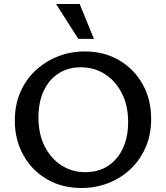

<svg xmlns="http://www.w3.org/2000/svg" viewBox="-20 -927 828 959"><path d="M387 12Q290 12 215 -31.5Q140 -75 97 -151.5Q54 -228 54 -325Q54 -403 81.5 -466.5Q109 -530 157.5 -575Q206 -620 269 -645Q332 -670 404 -670Q500 -670 574.5 -626.5Q649 -583 692 -507Q735 -431 735 -333Q735 -255 707.5 -191.5Q680 -128 632 -82.5Q584 -37 521 -12.5Q458 12 387 12ZM406 -67Q471 -67 519 -98Q567 -129 593.5 -185.5Q620 -242 620 -317Q620 -401 588 -462.5Q556 -524 503 -557.5Q450 -591 383 -591Q321 -591 273 -560.5Q225 -530 198.5 -473.5Q172 -417 172 -341Q172 -257 203.5 -195.5Q235 -134 288 -100.5Q341 -67 406 -67ZM371 -733 260 -907H378L449 -733Z"/></svg>

Font: Ysabeau Infant SemiBold
Style: Regular
Weight: 600
Designer: Christian Thalmann (Catharsis Fonts)
Version: Version 2.002; featfreeze: ss01,ss02,lnum